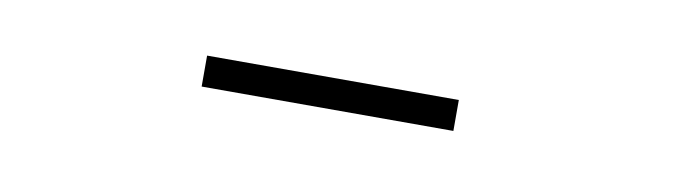

<svg xmlns="http://www.w3.org/2000/svg" viewBox="-21 -775 644 179"><g transform="rotate(10 301.0 -685.5)"><path d="M167.5 -670.9V-700.2H405.8V-670.9Z"/></g></svg>

Font: Comme Thin
Style: Regular
Weight: 250
Version: Version 1.000;gftools[0.9.27]